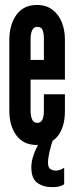

<svg xmlns="http://www.w3.org/2000/svg" viewBox="-20 -575 298 772"><path d="M128.5 8Q74 8 45.8 -30.8Q17.5 -69.5 17.5 -130V-414.5Q17.5 -475 45.8 -515Q74 -555 129 -555Q165.5 -555 190.5 -536.2Q215.5 -517.5 228.2 -486Q241 -454.5 241 -416V-255H103V-128.5Q103 -109 109 -95Q115 -81 129.5 -81Q145 -81 150.8 -94.5Q156.5 -108 156.5 -129V-196H241V-127.5Q241 -65.5 212.8 -28.8Q184.5 8 128.5 8ZM103 -334H156.5V-418.5Q156.5 -440 151.5 -453.5Q146.5 -467 129.5 -467Q115.5 -467 109.2 -453Q103 -439 103 -418.5ZM190 177.5Q154 177.5 130 160.2Q106 143 106 98Q106 72.5 116 45.2Q126 18 143 -10H192Q185.5 7.5 179.2 34.5Q173 61.5 173 78.5Q173 100 183.5 105.5Q194 111 202 111Q222 111 238 99.5V166Q222 177.5 190 177.5Z"/></svg>

Font: League Gothic SemiCondensed
Style: Regular
Weight: 400
Width: 4
Designer: The League of Moveable Type
Version: Version 2.001